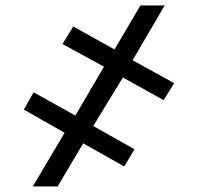

<svg xmlns="http://www.w3.org/2000/svg" viewBox="-20 -675 716 695"><path d="M424.8 -394.5 317.4 -218.8 466.8 -134.8 429.7 -72.3 281.2 -156.2 188.5 0H98.6L213.9 -194.3L66.4 -278.3L101.6 -340.8L252.9 -256.8L356.4 -433.6L206.1 -515.6L245.1 -579.1L394.5 -496.1L488.3 -655.3H576.2L460 -457L610.4 -374L572.3 -312.5Z"/></svg>

Font: Inter Tight Black
Style: Regular
Weight: 900
Designer: Rasmus Andersson
Foundry: rsms
Version: Version 3.004; ttfautohint (v1.8.4.7-5d5b)